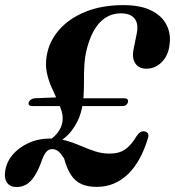

<svg xmlns="http://www.w3.org/2000/svg" viewBox="-26 -736 702 770"><path d="M187 -154.5 153 -161Q185.5 -179.5 202.5 -200.5Q219.5 -221.5 224 -245Q228 -267.5 221 -290.8Q214 -314 202.2 -338.5Q190.5 -363 179 -389.8Q167.5 -416.5 161.5 -446.5Q155.5 -476.5 161 -510.5Q170 -568.5 210 -615Q250 -661.5 316 -688.5Q382 -715.5 469 -715.5Q537.5 -715.5 580.5 -694Q623.5 -672.5 641.8 -636.5Q660 -600.5 654 -558Q651.5 -529.5 638.5 -507.5Q625.5 -485.5 605.5 -473Q585.5 -460.5 561.5 -460.5Q530 -460.5 516 -482.8Q502 -505 510.5 -542.5L521.5 -597Q531 -639.5 514.2 -661Q497.5 -682.5 458.5 -682.5Q410.5 -682.5 376 -647.5Q341.5 -612.5 323 -542.5Q314.5 -510.5 312.5 -477.8Q310.5 -445 310.8 -412.5Q311 -380 309 -348Q307 -316 298.5 -285.5Q287.5 -246.5 261.2 -211.8Q235 -177 187 -154.5ZM-5.5 -47.5Q-1 -84.5 24 -114.5Q49 -144.5 88.5 -162.5Q128 -180.5 175.5 -180.5Q211 -180.5 241.5 -171.5Q272 -162.5 300.2 -150.2Q328.5 -138 356 -129Q383.5 -120 413.5 -120Q452 -120 476.5 -137.2Q501 -154.5 522 -190.5Q529.5 -201.5 537 -206Q544.5 -210.5 553.5 -209Q563 -207.5 567 -201.2Q571 -195 568 -184Q554 -137 534 -100.2Q514 -63.5 488 -38.2Q462 -13 430.5 0.2Q399 13.5 362.5 13.5Q326.5 13.5 301.2 2.5Q276 -8.5 259.2 -33.8Q242.5 -59 231 -100.5Q218 -121 207.5 -129.5Q197 -138 183 -138Q168 -138 157.8 -124.8Q147.5 -111.5 138 -82Q124 -46.5 109.5 -25.5Q95 -4.5 78 4.8Q61 14 40.5 14Q14.5 14 2.5 -3Q-9.5 -20 -5.5 -47.5ZM89 -324.5Q91 -332 98.5 -336.8Q106 -341.5 114.5 -342L227 -346.5L247.5 -310.5H103.5Q95.5 -310.5 91.2 -314.2Q87 -318 89 -324.5ZM274.5 -310.5 279 -342H473Q481.5 -342 485.2 -337.5Q489 -333 487 -326Q482.5 -310.5 463.5 -310.5Z"/></svg>

Font: Fraunces SemiBold
Style: Italic
Weight: 600
Italic angle: -16°
Version: Version 1.000;[b76b70a41]